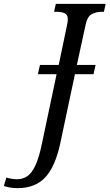

<svg xmlns="http://www.w3.org/2000/svg" viewBox="-160 -734 567 994"><path d="M-69 240Q-92 240 -108 237Q-124 234 -140 229L-127 185Q-116 189 -100.5 191.5Q-85 194 -72 194Q-42 194 -18.5 178Q5 162 23.5 122Q42 82 57 10L133 -350H36L47 -398H144L187 -604Q189 -611 190 -620Q191 -629 191 -634Q191 -659 174 -666Q157 -673 131 -673H120L129 -714H387L378 -673H367Q338 -673 314.5 -660.5Q291 -648 282 -600L238 -398H335L324 -350H228L152 8Q126 129 74 184.5Q22 240 -69 240Z"/></svg>

Font: Noto Serif Condensed
Style: Italic
Weight: 400
Width: 3
Italic angle: -12°
Designer: Monotype Design Team
Foundry: Monotype Imaging Inc.
Version: Version 2.014; ttfautohint (v1.8.4.7-5d5b)